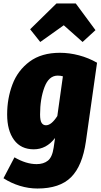

<svg xmlns="http://www.w3.org/2000/svg" viewBox="-29 -856 577 1102"><path d="M528 -496 464 -44Q444 96 379 161Q314 226 186 226Q135 226 84.5 210.5Q34 195 -9 167L54 47Q121 86 181 86Q221 86 246 66Q271 46 279 -9L287 -64Q237 1 165 1Q91 1 51.5 -53Q12 -107 12 -199Q12 -291 42.5 -371.5Q73 -452 141 -502.5Q209 -553 315 -553Q369 -553 424 -538.5Q479 -524 528 -496ZM201 -199Q201 -164 210 -150.5Q219 -137 235 -137Q266 -137 300 -190L332 -418Q319 -422 302 -422Q251 -422 226 -355Q201 -288 201 -199ZM202 -615 144 -688 295 -836H406L519 -683L445 -615L337 -711Z"/></svg>

Font: Fira Sans Condensed Black
Style: Italic
Weight: 900
Width: 3
Italic angle: -8°
Designer: Carrois Corporate & Edenspiekermann AG
Foundry: Carrois Corporate GbR & Edenspiekermann AG
Version: Version 4.203